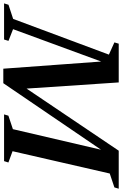

<svg xmlns="http://www.w3.org/2000/svg" viewBox="143 -902 720 1132"><g transform="rotate(90 503.0 -336.0)"><path d="M315 -614 109 -53 178 -26 170 0H-43L-35 -26L48.5 -53.5L259 -618L187 -650.5L194.5 -676H423L462.5 -85L419.5 -73.5L825.5 -676H882.5L879.5 -659.5L427.5 4.5H342L297.5 -604ZM844 -676H1049.5L1042 -650.5L960 -623L828.5 -50L895 -25.5L887 0H611.5L619 -25.5L698.5 -52Z"/></g></svg>

Font: Newsreader 16pt 16pt SemiBold
Style: Italic
Weight: 600
Italic angle: -17°
Version: Version 1.003